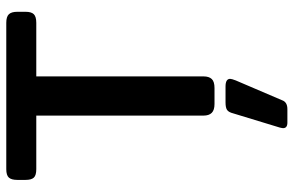

<svg xmlns="http://www.w3.org/2000/svg" viewBox="-186 -534 958 627"><g transform="rotate(-90 293.5 -221.0)"><path d="M229 -36V-582H54Q34 -582 26.5 -590Q19 -598 19 -617V-644Q19 -663 26.5 -671.5Q34 -680 54 -680H532Q552 -680 560 -671.5Q568 -663 568 -644V-617Q568 -598 560 -590Q552 -582 532 -582H357V-36Q357 -18 348.5 -9Q340 0 319 0H267Q247 0 238 -9Q229 -18 229 -36ZM188 224Q188 221 190 213L236 62Q240 46 247.5 41Q255 36 272 36H324Q349 36 349 51Q349 56 344 69L279 221Q273 238 250 238H206Q188 238 188 224Z"/></g></svg>

Font: Mitr
Style: Regular
Weight: 400
Designer: Thanarat Vachiruckul
Foundry: Cadson Demak
Version: Version 1.003